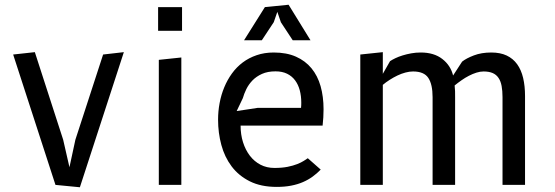

<svg xmlns="http://www.w3.org/2000/svg" viewBox="-20 -780 2340 810"><path d="M502.5 -560 317 10 214 0 35.5 -550 127 -560 246.5 -190.5 273 -74.5 298 -190.5 415 -550Z M745 0H650V-527.5L745 -537.5ZM647 -750H748V-650H647Z M1333 -64.5Q1317.5 -48.5 1299 -35Q1280.5 -21.5 1258 -11.8Q1235.5 -2 1208.2 3.2Q1181 8.5 1147.5 8.5Q1081 8.5 1034 -15Q987 -38.5 957.2 -78Q927.5 -117.5 913.8 -168.5Q900 -219.5 900 -275Q900 -310.5 906.5 -345.2Q913 -380 926 -411.5Q939 -443 958.5 -470Q978 -497 1004 -516.5Q1030 -536 1062.8 -547.2Q1095.5 -558.5 1135 -558.5Q1189 -558.5 1228.5 -541Q1268 -523.5 1294 -492Q1320 -460.5 1332.5 -416.5Q1345 -372.5 1345 -319Q1345 -303.5 1344 -285Q1343 -266.5 1341 -250H995Q995 -212.5 1005.2 -180Q1015.5 -147.5 1034 -123.2Q1052.5 -99 1078.8 -85.2Q1105 -71.5 1137.5 -71.5Q1169.5 -71.5 1193.2 -76.2Q1217 -81 1234 -87.8Q1251 -94.5 1261.8 -101.5Q1272.5 -108.5 1278.5 -112.5ZM1250 -325Q1250.5 -330.5 1250.8 -336Q1251 -341.5 1251 -347Q1251 -375.5 1244.5 -399.5Q1238 -423.5 1224.8 -441.2Q1211.5 -459 1191 -469Q1170.5 -479 1142.5 -479Q1109 -479 1085.2 -468.2Q1061.5 -457.5 1045.2 -440.8Q1029 -424 1019.2 -404Q1009.5 -384 1004.5 -366L978.5 -311.5L1067.5 -325ZM1290 -610H1215L1165 -686L1150 -730L1135 -686.5L1084.5 -610H1009.5L1097.5 -750L1197.5 -760Z M1595 0H1500V-550L1595 -560V-468.5L1625.5 -522Q1634.5 -528 1648 -534.5Q1661.5 -541 1678.5 -546.2Q1695.5 -551.5 1715 -555Q1734.5 -558.5 1755 -558.5Q1811 -558.5 1846 -531.2Q1881 -504 1891.5 -461.5L1929.5 -520Q1947 -534 1979 -546.2Q2011 -558.5 2052.5 -558.5Q2090.5 -558.5 2117.5 -545.8Q2144.5 -533 2161.8 -509Q2179 -485 2187 -451Q2195 -417 2195 -375V0H2100V-370Q2100 -397 2096.2 -417.2Q2092.5 -437.5 2083.2 -451.2Q2074 -465 2058.5 -471.8Q2043 -478.5 2020 -478.5Q2005.5 -478.5 1989.8 -473.5Q1974 -468.5 1958 -460.2Q1942 -452 1926.8 -441.2Q1911.5 -430.5 1898 -419.5Q1899.5 -405 1899.8 -395.2Q1900 -385.5 1900 -370V0H1805V-370Q1805 -424 1787 -451.2Q1769 -478.5 1722.5 -478.5Q1707.5 -478.5 1690.5 -474Q1673.5 -469.5 1656.8 -461.5Q1640 -453.5 1624 -443.2Q1608 -433 1595 -422Z"/></svg>

Font: B612
Style: Regular
Weight: 400
Designer: Nicolas Chauveau, Thomas Paillot, Jonathan Favre-Lamarine, Jean-Luc Vinot
Foundry: AIRBUS
Version: Version 1.008